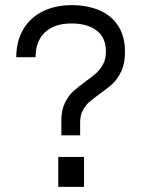

<svg xmlns="http://www.w3.org/2000/svg" viewBox="-20 -725 556 745"><path d="M312 -409Q339 -428 354.5 -442.2Q370 -456.5 380.5 -476.8Q391 -497 391 -525Q391 -578 355.8 -606Q320.5 -634 257 -634Q191 -634 154.5 -599.5Q118 -565 118 -503H43Q43.5 -566.5 70.8 -612Q98 -657.5 146.5 -681.2Q195 -705 258 -705Q318.5 -705 365.2 -685.2Q412 -665.5 438.5 -624.8Q465 -584 465 -524Q465 -480 451.2 -449.8Q437.5 -419.5 418 -401.2Q398.5 -383 366.5 -360.5Q340.5 -341.5 325.8 -328.5Q311 -315.5 301 -296.2Q291 -277 291 -251V-200H218V-257Q218 -296 231 -323.8Q244 -351.5 262.5 -369Q281 -386.5 312 -409ZM206 -116H306V0H206Z"/></svg>

Font: HK Grotesk
Style: Regular
Weight: 400
Designer: Alfredo Marco Pradil
Foundry: Hanken Design Co.
Version: Version 3.001